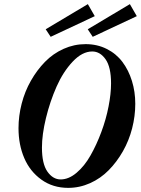

<svg xmlns="http://www.w3.org/2000/svg" viewBox="-20 -888 676 921"><path d="M223.1 -711.4 199.2 -747.6 401.4 -868.2 434.6 -810.5ZM424.8 -711.4 400.9 -747.6 603 -868.2 636.2 -810.5ZM307.1 13.2Q233.4 13.2 178.5 -26.4Q123.5 -65.9 96.2 -130.1Q68.8 -194.3 68.8 -272.9Q68.8 -332 84 -390.9Q99.1 -449.7 128.2 -500.7Q157.2 -551.8 195.8 -591.3Q234.4 -630.9 284.9 -653.6Q335.4 -676.3 390.6 -676.3Q446.3 -676.3 491.9 -653.3Q537.6 -630.4 567.1 -591.1Q596.7 -551.8 612.8 -500Q628.9 -448.2 628.9 -390.1Q628.9 -331.1 613.8 -272.2Q598.6 -213.4 569.6 -162.4Q540.5 -111.3 501.7 -71.8Q462.9 -32.2 412.4 -9.5Q361.8 13.2 307.1 13.2ZM271 -27.3Q309.6 -27.3 347.4 -59.3Q385.3 -91.3 414.3 -142.6Q443.4 -193.8 466.1 -254.9Q488.8 -315.9 500.7 -377.2Q512.7 -438.5 512.7 -487.8Q512.7 -566.4 486.3 -603.8Q460 -641.1 422.4 -641.1Q374.5 -641.1 328.6 -592.3Q282.7 -543.5 251.2 -472.2Q219.7 -400.9 200.4 -321.5Q181.2 -242.2 181.2 -180.2Q181.2 -102.1 207.5 -64.7Q233.9 -27.3 271 -27.3Z"/></svg>

Font: Elstob 14pt
Style: Bold Italic
Weight: 700
Italic angle: -20°
Designer: Peter S. Baker
Version: Version 1.015